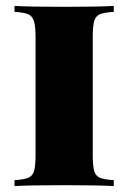

<svg xmlns="http://www.w3.org/2000/svg" viewBox="-20 -628 433 648"><path d="M364 -588Q332 -586 317.5 -580Q303 -574 298 -557Q293 -540 293 -502V-106Q293 -68 298 -51Q303 -34 317.5 -28Q332 -22 364 -20V0Q309 -3 202 -3Q83 -3 29 0V-20Q61 -22 75.5 -28Q90 -34 95 -51Q100 -68 100 -106V-502Q100 -540 94.5 -557Q89 -574 75 -580Q61 -586 29 -588V-608Q83 -605 202 -605Q308 -605 364 -608Z"/></svg>

Font: Playfair Display SC Black
Style: Regular
Weight: 900
Designer: Claus Eggers Sørensen
Foundry: Claus Eggers Sørensen
Version: Version 1.200; ttfautohint (v1.6)